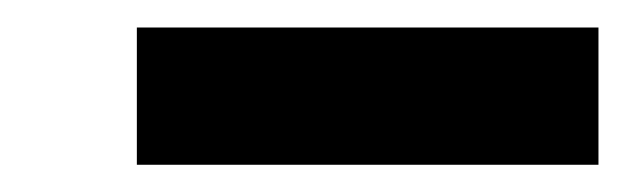

<svg xmlns="http://www.w3.org/2000/svg" viewBox="-20 -755 471 141"><path d="M80.5 -634V-734.8H419.5V-634Z"/></svg>

Font: Lexend Exa
Style: Regular
Weight: 400
Designer: Bonnie Shaver-Troup, Thomas Jockin
Foundry: Lexend
Version: Version 1.007